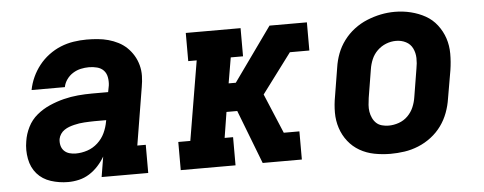

<svg xmlns="http://www.w3.org/2000/svg" viewBox="-42 -640 1884 747"><g transform="rotate(-5 900.0 -266.5)"><path d="M197 8Q162 8 129.5 -2.5Q97 -13 76 -37Q55 -61 48.5 -95.5Q42 -130 48 -164Q52 -192 65.5 -219Q79 -246 102 -265Q125 -284 152.5 -296Q180 -308 208 -315Q236 -322 264 -324.5Q292 -327 319 -327H382L387 -353Q389 -369 386 -385Q383 -401 373 -411.5Q363 -422 347.5 -426Q332 -430 316 -430Q300 -430 284 -426.5Q268 -423 253.5 -414Q239 -405 229 -391Q219 -377 216 -361H86Q91 -387 102 -411Q113 -435 129.5 -456Q146 -477 168 -493.5Q190 -510 214.5 -520Q239 -530 265 -534Q291 -538 316 -538Q338 -538 359.5 -536Q381 -534 401 -528.5Q421 -523 439.5 -513.5Q458 -504 472.5 -490Q487 -476 497.5 -458.5Q508 -441 513.5 -420.5Q519 -400 518.5 -378.5Q518 -357 514 -335L477 -110H510V0H328L341 -79Q330 -60 314.5 -43Q299 -26 280 -14Q261 -2 239.5 3Q218 8 197 8ZM236 -100Q259 -100 281.5 -107.5Q304 -115 322 -131.5Q340 -148 350 -169.5Q360 -191 364 -214L365 -219H319Q309 -219 299 -218.5Q289 -218 279 -217.5Q269 -217 259.5 -215.5Q250 -214 239.5 -211.5Q229 -209 219.5 -205.5Q210 -202 201 -196Q192 -190 186 -181Q180 -172 178 -162Q176 -149 179 -136.5Q182 -124 190.5 -115.5Q199 -107 211 -103.5Q223 -100 236 -100Z M637 0V-110H684L736 -420H703V-530H917V-420H869L852 -320H880L1030 -530H1176V-420H1100L984 -265L1049 -110H1110V0H957L876 -210H834L818 -110H851V0Z M1456 8Q1424 8 1393 2Q1362 -4 1336 -19Q1310 -34 1291.5 -57.5Q1273 -81 1263.5 -110Q1254 -139 1254 -170.5Q1254 -202 1260 -234L1278 -344Q1282 -372 1292 -398.5Q1302 -425 1319.5 -448.5Q1337 -472 1360.5 -490Q1384 -508 1411 -519Q1438 -530 1465 -535.5Q1492 -541 1520 -541Q1552 -541 1582.5 -533.5Q1613 -526 1639 -511.5Q1665 -497 1683.5 -473Q1702 -449 1711.5 -420.5Q1721 -392 1721 -360Q1721 -328 1716 -296L1697 -186Q1693 -159 1683 -132Q1673 -105 1656 -81.5Q1639 -58 1615.5 -40Q1592 -22 1565 -11Q1538 0 1510.5 4Q1483 8 1456 8ZM1458 -102Q1478 -102 1498 -109Q1518 -116 1533 -131Q1548 -146 1556 -165Q1564 -184 1567 -204L1585 -314Q1589 -334 1588.5 -354.5Q1588 -375 1579.5 -392.5Q1571 -410 1553.5 -419Q1536 -428 1515 -428Q1495 -428 1476 -420.5Q1457 -413 1442 -398.5Q1427 -384 1419 -365Q1411 -346 1408 -326L1390 -216Q1388 -203 1387 -189Q1386 -175 1388 -162.5Q1390 -150 1395.5 -138Q1401 -126 1410 -117.5Q1419 -109 1432 -105.5Q1445 -102 1458 -102Z"/></g></svg>

Font: Iosevka Slab XBdExObl
Style: Regular
Weight: 800
Width: 7
Italic angle: -9°
Monospace: yes
Designer: Belleve Invis
Foundry: Belleve Invis
Version: Version 11.1.0; ttfautohint (v1.8.3)